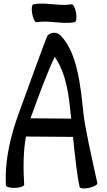

<svg xmlns="http://www.w3.org/2000/svg" viewBox="-20 -1034 596 1073"><path d="M184 -910C255 -922 327 -897 398 -910C406 -911 410 -935 405 -963C400 -990 389 -1012 380 -1010C310 -998 237 -1023 167 -1010C158 -1009 155 -985 160 -957C165 -930 176 -908 184 -910ZM115 -2C110 -93 109 -183 125 -271L388 -269C399 -161 411 -50 425 11C427 19 450 22 478 16C505 10 526 -2 524 -11C495 -142 454 -322 446 -404C430 -558 411 -743 318 -836C309 -845 296 -851 282 -851C268 -851 256 -845 246 -836C241 -831 141 -556 89 -412C40 -279 6 -144 13 2C13 11 37 17 65 16C93 15 116 6 115 -2ZM156 -388C196 -499 248 -639 286 -716C350 -623 364 -508 375 -396C376 -388 377 -379 378 -371L151 -373C152 -378 154 -383 156 -388Z"/></svg>

Font: Nupuram Condensed Medium
Style: Regular
Weight: 500
Width: 3
Designer: Santhosh Thottingal (santhosh.thottingal@gmail.com)
Foundry: SMC
Version: Version 1.000